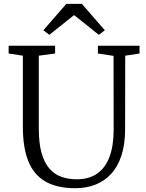

<svg xmlns="http://www.w3.org/2000/svg" viewBox="-20 -984 772 1012"><path d="M377.5 8Q281.5 8 220.2 -26.8Q159 -61.5 129.8 -133.2Q100.5 -205 100.5 -315.5V-690.5L25.5 -702V-743H270.5V-702L184.5 -690.5V-307Q184.5 -229 199.2 -177.2Q214 -125.5 240.8 -95Q267.5 -64.5 304.2 -51.8Q341 -39 385 -39Q448.5 -39 491.8 -68.8Q535 -98.5 557 -156.8Q579 -215 579 -301L578.5 -689.5L496 -702V-743H715.5V-702L640 -690.5L639.5 -305Q639.5 -223.5 620.2 -164.5Q601 -105.5 565.5 -67.2Q530 -29 482.2 -10.5Q434.5 8 377.5 8ZM240 -800.5 208.5 -824.5 329.5 -963.5H411.5L532.5 -824.5L501 -800.5L370.5 -904.5Z"/></svg>

Font: Merriweather 28pt Light
Style: Regular
Weight: 300
Version: Version 2.100